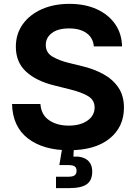

<svg xmlns="http://www.w3.org/2000/svg" viewBox="-20 -757 695 981"><path d="M332.5 10.7Q201.2 10.7 122.8 -49.6Q44.4 -109.9 41.5 -225.6H186.5Q190.4 -170.4 230.7 -142.8Q271 -115.2 331.1 -115.2Q390.6 -115.2 427 -140.9Q463.4 -166.5 463.4 -208Q463.4 -245.6 430.4 -265.6Q397.5 -285.6 337.9 -300.3L257.8 -320.3Q165.5 -342.8 113.3 -390.9Q61 -439 61 -518.1Q61 -584 96.4 -633.3Q131.8 -682.6 193.6 -710Q255.4 -737.3 334.5 -737.3Q415 -737.3 475.1 -709.7Q535.2 -682.1 568.8 -633.1Q602.5 -584 603.5 -520H459.5Q455.6 -564 422.1 -587.9Q388.7 -611.8 333 -611.8Q275.9 -611.8 244.9 -588.1Q213.9 -564.5 213.9 -527.8Q213.9 -487.3 248.8 -467.3Q283.7 -447.3 330.1 -436L396 -419.9Q457 -405.8 506.3 -379.2Q555.7 -352.5 584.5 -310.3Q613.3 -268.1 613.3 -207Q613.3 -107.9 539.3 -48.6Q465.3 10.7 332.5 10.7ZM266.1 204.1V146H328.1Q351.6 146 361.3 138.9Q371.1 131.8 371.1 115.7Q371.1 99.6 361.3 93Q351.6 86.4 328.1 86.4H283.2L301.3 -21.5H357.4V0L355 43Q400.9 40.5 426 60.5Q451.2 80.6 451.2 119.6Q451.2 164.6 423.3 184.3Q395.5 204.1 334.5 204.1Z"/></svg>

Font: Inter
Style: Bold
Weight: 700
Designer: Rasmus Andersson
Foundry: rsms
Version: Version 4.001;git-9221beed3